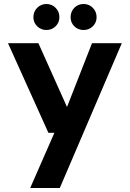

<svg xmlns="http://www.w3.org/2000/svg" viewBox="-20 -720 649 960"><path d="M131 220 252 -56H222L20 -504H172L315 -185L440 -504H589L279 220ZM212 -570Q185 -570 166 -588.5Q147 -607 147 -634Q147 -662 166 -681Q185 -700 212 -700Q239 -700 258 -681Q277 -662 277 -634Q277 -607 258 -588.5Q239 -570 212 -570ZM398 -570Q370 -570 351.5 -588.5Q333 -607 333 -634Q333 -662 351.5 -681Q370 -700 398 -700Q425 -700 444 -681Q463 -662 463 -634Q463 -607 444 -588.5Q425 -570 398 -570Z"/></svg>

Font: DM Sans ExtraBold
Style: Regular
Weight: 800
Designer: Colophon Foundry, Jonny Pinhorn
Foundry: Colophon Foundry
Version: Version 4.004; ttfautohint (v1.8.4.7-5d5b)